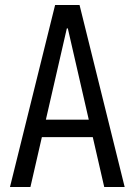

<svg xmlns="http://www.w3.org/2000/svg" viewBox="-20 -750 540 770"><path d="M20 0 201 -730H299L480 0H398L252 -636H248L102 0ZM112 -200V-270H388V-200Z"/></svg>

Font: M PLUS Code Latin
Style: Regular
Weight: 400
Designer: Coji Morishita
Foundry: UNDERFOREST DESIGN
Version: Version 1.002; ttfautohint (v1.8.3)